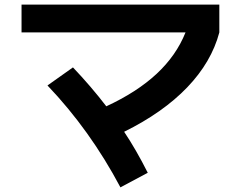

<svg xmlns="http://www.w3.org/2000/svg" viewBox="-20 -747 1040 829"><path d="M185 -378 295 -456Q373 -374 439 -288Q571 -349 656 -428Q741 -507 781 -607H73V-727H927V-607Q893 -479 788.5 -370Q684 -261 516 -178Q567 -102 618 -1L500 62Q369 -185 185 -378Z"/></svg>

Font: Enso
Style: Bold
Weight: 700
Designer: Coji Morishita
Foundry: UNDERFOREST DESIGN
Version: Version 1.000